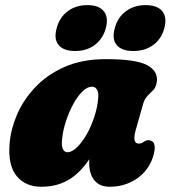

<svg xmlns="http://www.w3.org/2000/svg" viewBox="-20 -700 651 732"><path d="M497.5 -204.5Q483 -152.5 509 -152.5Q516.5 -152.5 521 -155Q525.5 -157.5 532.5 -162Q543.5 -168 553.5 -164Q566 -161.5 569.2 -146Q572.5 -130.5 562.5 -99.5Q545 -48 500.2 -18Q455.5 12 397.5 12Q360 12 340 -12.5Q320 -37 320 -79Q320 -86 320.5 -93Q284 -39 240 -13.5Q196 12 137 12Q78 12 44 -28.2Q10 -68.5 16.5 -152Q20.5 -205.5 44.5 -262Q68.5 -318.5 113.8 -366.8Q159 -415 226 -444.8Q293 -474.5 383.5 -474.5Q498 -474.5 540.5 -451.8Q583 -429 578 -389Q575 -367.5 564.5 -356.8Q554 -346 542.5 -334.8Q531 -323.5 525 -301.5ZM217 -172.5Q213.5 -143 220 -131.2Q226.5 -119.5 237 -119.5Q253.5 -119.5 272.8 -137.8Q292 -156 309.5 -186.2Q327 -216.5 339.2 -253.2Q351.5 -290 354.5 -326.5Q356.5 -346.5 350 -358Q343.5 -369.5 330.5 -369.5Q313 -369.5 294.2 -351.2Q275.5 -333 259.5 -303.5Q243.5 -274 232 -239.5Q220.5 -205 217 -172.5ZM266.5 -505.5Q223 -505.5 203.8 -528Q184.5 -550.5 196 -592.5Q207 -634 238.2 -657.2Q269.5 -680.5 313 -680.5Q357 -680.5 375.8 -657.2Q394.5 -634 383.5 -592.5Q372 -551.5 341.2 -528.5Q310.5 -505.5 266.5 -505.5ZM488 -505.5Q444.5 -505.5 425.2 -528Q406 -550.5 417.5 -592.5Q428.5 -634 460 -657.2Q491.5 -680.5 535 -680.5Q580 -680.5 598.8 -657.2Q617.5 -634 606.5 -592.5Q595.5 -551.5 564.2 -528.5Q533 -505.5 488 -505.5Z"/></svg>

Font: Fraunces 72pt SuperSoft Black
Style: Italic
Weight: 900
Italic angle: -16°
Version: Version 1.000;[b76b70a41]